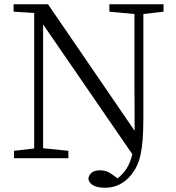

<svg xmlns="http://www.w3.org/2000/svg" viewBox="-20 -745 831 904"><path d="M46 0H302V-35L183 -47V-630L603 -19C591 34 567 69 533 95L520 85C494 64 475 57 451 57C423 57 401 67 396 96C401 128 435 139 474 139C521 139 563 121 598 78C638 27 655 -31 655 -190V-679L750 -690V-725H495V-690L613 -679V-363L614 -137V-129L206 -725H44V-690L141 -684V-46L46 -35Z"/></svg>

Font: Kiri Minchoo Light
Style: Regular
Weight: 300
Designer: Ryoko NISHIZUKA 西塚涼子 (kana & ideographs); Frank Grießhammer (Latin, Greek & Cyrillic);
akenotsuki.com/eyeben/fonts/ (U+
Foundry: Adobe
akenotsuki.com/eyeben/fonts/
Version: Version 4.002;hotconv 1.0.119;makeotfexe 2.5.65604